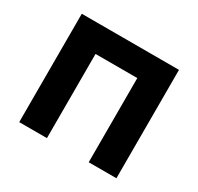

<svg xmlns="http://www.w3.org/2000/svg" viewBox="-119 -664 829 804"><g transform="rotate(30 296.0 -262.0)"><path d="M61 0V-524H531V0H397V-407H195V0Z"/></g></svg>

Font: Rising Sun
Style: Bold
Weight: 700
Designer: Matt McInerney, Pablo Impallari, Rodrigo Fuenzalida (Raleway font), Stephen Hutchings (Greek), Cristiano Sobral (main ch
Foundry: The Rising Sun Project Authors
Version: Version 4.327; ttfautohint (v1.8.4.7-5d5b-dirty)